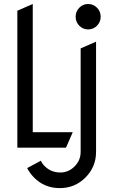

<svg xmlns="http://www.w3.org/2000/svg" viewBox="-20 -758 602 973"><path d="M67.9 -703.6 146 -737.8V-87.9H348.6L314.5 -9.8H67.9ZM187 56.6Q194.8 72.8 208 85.4Q239.7 116.2 286.1 116.2Q327.1 116.2 357.9 85.4Q388.7 54.7 388.7 11.7V10.3V-512.7L466.8 -546.9V11.7Q466.8 87.9 413.1 141.6Q359.4 195.3 283.2 195.3Q205.1 195.3 152.3 141.6Q130.4 119.1 117.7 93.8ZM363.3 -673.3Q363.3 -699.7 381.8 -718.8Q400.4 -737.8 426.8 -737.8Q452.6 -737.8 471.7 -718.8Q490.2 -700.2 490.2 -673.3Q490.2 -647 471.7 -627.9Q453.1 -608.9 426.8 -608.9Q400.4 -608.9 381.8 -627.7Q363.3 -646.5 363.3 -673.3Z"/></svg>

Font: NovaMono
Style: Regular
Weight: 400
Monospace: yes
Version: Version 1.2